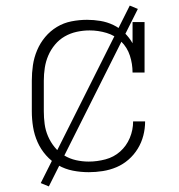

<svg xmlns="http://www.w3.org/2000/svg" viewBox="-20 -609 640 688"><path d="M298 8Q269 8 241 2.5Q213 -3 188.5 -17Q164 -31 145 -52.5Q126 -74 114.5 -100Q103 -126 98.5 -154Q94 -182 94 -210V-320Q94 -348 98 -375.5Q102 -403 113 -429Q124 -455 142 -476.5Q160 -498 184 -512.5Q208 -527 236 -532.5Q264 -538 292 -538Q316 -538 340 -534Q364 -530 386 -519.5Q408 -509 425.5 -492Q443 -475 455 -454V-530H498V-349H455Q455 -380 445.5 -409.5Q436 -439 414 -460.5Q392 -482 362 -491Q332 -500 301 -500Q278 -500 255 -495Q232 -490 212 -478.5Q192 -467 177 -449Q162 -431 153 -410Q144 -389 140.5 -366Q137 -343 137 -320V-210Q137 -187 140 -164.5Q143 -142 152 -121Q161 -100 175.5 -82Q190 -64 210 -52Q230 -40 252.5 -35Q275 -30 298 -30Q328 -30 358 -38Q388 -46 410.5 -66Q433 -86 445 -114.5Q457 -143 457 -174H500Q500 -148 493.5 -123Q487 -98 473.5 -76Q460 -54 440.5 -37Q421 -20 397.5 -10Q374 0 348.5 4Q323 8 298 8ZM155 59 126 47 445 -589 474 -577Z"/></svg>

Font: Iosevka Curly Slab XLtEx
Style: Regular
Weight: 200
Width: 7
Monospace: yes
Designer: Belleve Invis
Foundry: Belleve Invis
Version: Version 11.1.0; ttfautohint (v1.8.3)